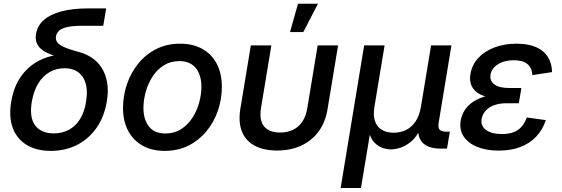

<svg xmlns="http://www.w3.org/2000/svg" viewBox="-20 -771 2913 996"><path d="M243.7 11.7Q169.9 11.7 119.1 -18.8Q68.4 -49.3 46.6 -106.4Q24.9 -163.6 38.1 -243.2Q51.3 -323.2 91.6 -378.2Q131.8 -433.1 192.4 -461.2Q252.9 -489.3 326.2 -489.3L322.8 -466.3Q283.2 -474.6 252.2 -485.4Q221.2 -496.1 200.4 -511Q179.7 -525.9 170.9 -546.9Q162.1 -567.9 167 -596.2Q174.3 -638.2 207.3 -667.2Q240.2 -696.3 298.3 -711.9Q356.4 -727.5 439.5 -727.5H530.8L515.6 -637.2H405.8Q359.9 -637.2 331.1 -631.1Q302.2 -625 287.8 -612.8Q273.4 -600.6 270.5 -583Q268.1 -566.9 275.1 -554.9Q282.2 -543 298.6 -533.7Q314.9 -524.4 339.1 -516.4Q363.3 -508.3 394.5 -500Q428.7 -490.2 458.3 -470.2Q487.8 -450.2 507.8 -418.7Q527.8 -387.2 535.6 -344Q543.5 -300.8 534.2 -245.1Q521 -165 480.5 -107.4Q439.9 -49.8 379.2 -19Q318.4 11.7 243.7 11.7ZM258.8 -79.1Q302.7 -79.1 337.4 -97.7Q372.1 -116.2 395.3 -153.3Q418.5 -190.4 426.8 -245.6Q439.5 -326.7 409.2 -371.8Q378.9 -417 314.5 -417Q272 -417 236.8 -396.7Q201.7 -376.5 178.2 -337.9Q154.8 -299.3 145 -243.7Q131.3 -160.6 162.8 -119.9Q194.3 -79.1 258.8 -79.1Z M834.5 11.7Q767.1 11.7 718.5 -16.1Q669.9 -43.9 644 -93.8Q618.2 -143.6 618.2 -210.4Q618.2 -274.9 638.7 -334.7Q659.2 -394.5 697.8 -441.9Q736.3 -489.3 791 -516.8Q845.7 -544.4 914.1 -544.4Q981.9 -544.4 1030.5 -516.8Q1079.1 -489.3 1105 -439Q1130.9 -388.7 1130.9 -321.3Q1130.9 -256.8 1110.4 -197Q1089.8 -137.2 1051 -90.1Q1012.2 -43 957.5 -15.6Q902.8 11.7 834.5 11.7ZM837.9 -78.6Q884.3 -78.6 919.2 -100.8Q954.1 -123 977.5 -158.9Q1001 -194.8 1012.9 -237.8Q1024.9 -280.8 1024.9 -321.8Q1024.9 -360.8 1012.2 -390.6Q999.5 -420.4 974.4 -437.3Q949.2 -454.1 910.6 -454.1Q864.7 -454.1 829.8 -432.1Q794.9 -410.2 771.5 -374Q748 -337.9 736.1 -294.9Q724.1 -252 724.1 -210Q724.1 -151.9 752.2 -115.2Q780.3 -78.6 837.9 -78.6Z M1417.5 9.8Q1347.2 9.8 1300.5 -15.6Q1253.9 -41 1234.9 -89.1Q1215.8 -137.2 1226.6 -205.1L1281.2 -535.6H1387.7L1334 -210.9Q1327.1 -168.5 1336.4 -140.4Q1345.7 -112.3 1370.1 -97.9Q1394.5 -83.5 1433.1 -83.5Q1471.7 -83.5 1500.7 -97.9Q1529.8 -112.3 1548.6 -140.4Q1567.4 -168.5 1574.2 -210.9L1627.9 -535.6H1733.9L1679.2 -205.1Q1668.5 -137.7 1633.3 -89.6Q1598.1 -41.5 1543.2 -15.9Q1488.3 9.8 1417.5 9.8ZM1484.4 -604.5 1525.9 -751.5H1629.4L1553.2 -604.5Z M1747.1 204.1 1869.1 -535.6H1975.1L1922.4 -217.3Q1914.6 -170.4 1926 -140.4Q1937.5 -110.4 1962.6 -96.4Q1987.8 -82.5 2022 -82.5Q2057.6 -82.5 2086.7 -96.9Q2115.7 -111.3 2135.7 -141.1Q2155.8 -170.9 2163.6 -217.3L2216.3 -535.6H2321.8L2255.4 -133.3Q2251.5 -108.4 2260.7 -98.1Q2270 -87.9 2296.9 -87.9H2313.5L2298.8 0H2267.6Q2199.2 0 2170.4 -32.7Q2141.6 -65.4 2151.9 -127.9L2160.2 -177.2H2181.6Q2172.9 -123 2153.1 -87.6Q2133.3 -52.2 2107.7 -32.5Q2082 -12.7 2056.2 -4.4Q2030.3 3.9 2008.3 3.9Q1986.8 3.9 1963.4 -4.4Q1939.9 -12.7 1921.1 -32.7Q1902.3 -52.7 1894.3 -87.9Q1886.2 -123 1895 -177.2H1916L1852.5 204.1Z M2567.4 10.3Q2503.4 10.3 2456.1 -8.8Q2408.7 -27.8 2385.3 -63Q2361.8 -98.1 2370.1 -146.5Q2375 -174.8 2390.9 -199.7Q2406.7 -224.6 2434.8 -243.4Q2462.9 -262.2 2504.6 -272.9Q2546.4 -283.7 2602.5 -283.7H2679.2L2671.4 -235.4H2606.4Q2571.3 -235.4 2543.7 -225.3Q2516.1 -215.3 2499.5 -197Q2482.9 -178.7 2478.5 -154.8Q2472.2 -118.7 2500.7 -97.2Q2529.3 -75.7 2584 -75.7Q2620.6 -75.7 2645.5 -85.7Q2670.4 -95.7 2686.5 -114.7Q2702.6 -133.8 2712.9 -161.6L2811.5 -147.9Q2794.9 -97.7 2761.5 -62.3Q2728 -26.9 2679.2 -8.3Q2630.4 10.3 2567.4 10.3ZM2601.1 -257.8Q2545.9 -257.8 2509 -267.3Q2472.2 -276.9 2450.9 -294.4Q2429.7 -312 2422.6 -335.4Q2415.5 -358.9 2420.4 -387.2Q2428.7 -436 2461.9 -471.2Q2495.1 -506.3 2546.4 -525.4Q2597.7 -544.4 2659.7 -544.4Q2720.2 -544.4 2760.7 -526.6Q2801.3 -508.8 2822 -475.8Q2842.8 -442.9 2843.8 -397L2741.7 -381.3Q2740.2 -417.5 2716.8 -438Q2693.4 -458.5 2645.5 -458.5Q2596.2 -458.5 2562.7 -437.3Q2529.3 -416 2524.4 -382.3Q2520 -352.1 2544.4 -333.3Q2568.8 -314.5 2621.6 -314.5H2684.6L2675.3 -257.8Z"/></svg>

Font: Inter 20pt Medium
Style: Italic
Weight: 500
Italic angle: -9.3988°
Version: Version 4.001;git-66647c0bb